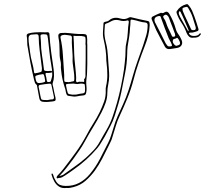

<svg xmlns="http://www.w3.org/2000/svg" viewBox="-20 -866 1040 948"><path d="M935 -680Q922 -678 914 -685Q906 -692 901 -704Q892 -730 877 -752Q862 -774 853 -799Q852 -803 851.5 -805.5Q851 -808 853 -811Q869 -837 900 -845Q905 -847 907.5 -844Q910 -841 913 -838Q923 -826 929 -812Q935 -798 940 -784Q945 -770 950 -755Q955 -740 959 -726Q964 -714 951 -711Q944 -709 936 -706.5Q928 -704 920 -705Q914 -705 913 -702Q913 -699 917 -695Q924 -688 939.5 -688.5Q955 -689 962 -696Q964 -698 966 -700.5Q968 -703 970 -701Q973 -699 971.5 -696.5Q970 -694 968 -692Q960 -679 935 -680ZM935 -717Q950 -717 946 -733Q942 -745 938.5 -757Q935 -769 931 -781Q927 -793 921.5 -804Q916 -815 910 -825Q906 -833 900 -832Q894 -831 888 -829Q881 -827 881 -822.5Q881 -818 882 -813Q891 -790 902 -768Q913 -746 923 -723Q925 -717 935 -717ZM909 -712Q910 -713 911 -713Q911 -718 911 -718Q901 -741 891.5 -763.5Q882 -786 871 -808Q869 -811 866 -810Q863 -810 863 -805Q862 -799 864.5 -793.5Q867 -788 869 -783Q879 -765 889 -747.5Q899 -730 909 -712ZM775 -803Q785 -799 792 -805Q801 -810 807 -807Q813 -804 817 -796Q836 -764 847 -726Q851 -710 860 -698Q869 -686 875 -672Q883 -656 877 -644Q871 -632 853 -629Q845 -628 837 -626.5Q829 -625 821 -624Q802 -621 794 -636Q783 -656 772.5 -676.5Q762 -697 751 -718Q746 -731 740.5 -743Q735 -755 730 -768Q724 -781 737 -786Q747 -791 756.5 -795.5Q766 -800 775 -803ZM845 -692Q844 -695 844 -698Q844 -701 842 -704Q837 -718 831.5 -732.5Q826 -747 820 -762Q817 -769 815 -776Q813 -783 808 -788Q801 -795 796 -793Q790 -791 787 -787Q784 -783 788 -777Q796 -767 800 -754Q804 -741 809 -730Q814 -720 819 -709.5Q824 -699 829 -688Q831 -683 840 -685Q846 -687 845 -692ZM818 -637Q834 -636 827 -649Q824 -657 820 -663.5Q816 -670 813 -677Q803 -702 794 -726Q785 -750 776 -775Q775 -779 773 -783.5Q771 -788 765 -787Q734 -782 746 -754Q747 -753 748 -751Q749 -749 750 -747Q762 -724 774 -700Q786 -676 798 -652Q802 -646 806 -641Q810 -636 818 -637ZM309 62Q286 65 271 55Q256 45 247.5 29Q239 13 235 -2Q233 -7 236 -9Q240 -10 242 -4Q246 12 256 28Q264 42 276 47Q288 52 303 52Q341 53 371 37Q401 21 424 -7Q453 -42 473.5 -81.5Q494 -121 514 -161Q523 -179 529 -198.5Q535 -218 541 -237Q549 -266 561.5 -294Q574 -322 587 -350Q603 -385 614.5 -420.5Q626 -456 636 -492Q647 -531 660.5 -568.5Q674 -606 687 -643Q695 -667 702 -691.5Q709 -716 709 -742Q709 -754 697 -755Q682 -756 667.5 -760.5Q653 -765 638 -768Q628 -770 626 -768.5Q624 -767 624 -757Q624 -750 623.5 -743Q623 -736 622 -728Q621 -705 617.5 -682Q614 -659 610 -636Q609 -627 608.5 -618Q608 -609 608 -600Q607 -551 597.5 -504.5Q588 -458 579 -411Q573 -382 564.5 -353.5Q556 -325 547 -296Q538 -268 524.5 -242.5Q511 -217 497 -191Q488 -177 479.5 -162Q471 -147 460 -134Q410 -75 344 -29Q334 -22 323.5 -14.5Q313 -7 302 0Q295 5 287 9Q279 13 269 13Q267 14 264.5 14.5Q262 15 260 13Q259 9 260.5 6.5Q262 4 263 2Q271 -6 278.5 -14.5Q286 -23 293 -32Q325 -73 354.5 -114Q384 -155 408 -200Q423 -229 441 -257Q459 -285 473 -314Q485 -339 494 -364.5Q503 -390 502 -418Q501 -430 504 -442Q507 -454 508 -466Q510 -480 510 -495Q510 -510 509 -524Q508 -535 507 -546Q506 -557 505 -567Q505 -593 501.5 -619Q498 -645 492 -670Q487 -690 488.5 -710.5Q490 -731 491 -751Q491 -756 498 -758Q503 -759 509 -760.5Q515 -762 519 -766Q533 -777 547.5 -778Q562 -779 577 -774Q597 -768 616 -779Q621 -782 626 -781Q631 -780 635 -779Q652 -775 668.5 -771Q685 -767 702 -764Q714 -762 716.5 -758.5Q719 -755 719 -742Q718 -715 711.5 -689.5Q705 -664 695 -639Q679 -598 664.5 -556Q650 -514 639 -471Q627 -425 609 -381Q591 -337 571 -294Q559 -269 551 -241.5Q543 -214 534 -186Q531 -175 525.5 -164.5Q520 -154 515 -143Q500 -112 484 -81.5Q468 -51 448 -23Q428 4 402.5 26.5Q377 49 342 58Q334 60 325.5 61.5Q317 63 309 62ZM273 3Q289 0 295 -5Q322 -25 349.5 -44Q377 -63 402 -85Q422 -103 441 -123Q460 -143 473 -167Q481 -181 489 -195.5Q497 -210 505 -223Q524 -255 536 -290Q548 -325 558 -360Q569 -400 577.5 -440.5Q586 -481 592 -522Q594 -539 596 -556Q598 -573 599 -589Q600 -606 600 -622.5Q600 -639 604 -655Q610 -681 611 -706.5Q612 -732 616 -757Q616 -767 608 -765Q590 -759 568 -766Q546 -771 529 -761Q523 -758 517.5 -755Q512 -752 505 -750Q499 -748 498 -744Q497 -729 496 -714.5Q495 -700 497 -686Q499 -670 503.5 -653Q508 -636 510 -619Q512 -603 513 -587.5Q514 -572 515 -557Q516 -541 517.5 -524.5Q519 -508 519 -491Q519 -470 514.5 -449.5Q510 -429 510 -408Q510 -383 501.5 -358.5Q493 -334 481 -311Q462 -274 440 -238.5Q418 -203 398 -166Q386 -144 371 -122.5Q356 -101 341 -80Q325 -59 309 -38Q293 -17 273 3ZM178 -707Q189 -707 197.5 -706.5Q206 -706 214 -707Q224 -707 224 -697Q227 -653 232.5 -609.5Q238 -566 245 -522Q247 -506 246.5 -489Q246 -472 240 -455Q239 -450 240.5 -445Q242 -440 243 -435Q245 -422 248 -409.5Q251 -397 254 -384Q256 -373 253 -369.5Q250 -366 238 -365Q228 -364 218 -363Q208 -362 197 -363Q177 -363 174 -381Q171 -396 168.5 -411Q166 -426 163 -441Q163 -445 161 -447Q154 -452 152 -459Q150 -466 148 -473Q138 -515 130 -557.5Q122 -600 115 -643Q114 -654 114 -665.5Q114 -677 112 -688Q110 -697 121 -701Q137 -705 151.5 -706Q166 -707 178 -707ZM411 -590Q411 -571 411 -552Q411 -533 410 -513Q410 -497 407.5 -481.5Q405 -466 406 -450Q407 -440 407.5 -430.5Q408 -421 406 -411Q405 -396 392 -395Q383 -394 374.5 -393Q366 -392 358 -390Q348 -388 338 -390Q328 -392 317 -393Q311 -394 308 -402Q305 -410 304 -418Q303 -426 300 -433Q293 -454 288.5 -475Q284 -496 282 -518Q281 -526 280.5 -532.5Q280 -539 281 -546Q281 -558 278 -568Q275 -581 274.5 -593.5Q274 -606 274 -619Q274 -634 273 -649Q272 -664 269 -678Q268 -682 268 -689Q267 -700 280 -703Q303 -705 326 -702Q349 -699 371 -698H391Q402 -698 406 -694Q410 -690 410 -679Q411 -671 410.5 -662Q410 -653 411 -645ZM182 -661Q182 -626 187.5 -591.5Q193 -557 197 -522Q197 -518 204 -516Q210 -515 216.5 -515Q223 -515 229 -516Q231 -516 233.5 -516Q236 -516 237 -512Q237 -507 230 -507Q226 -506 221.5 -506Q217 -506 212 -506Q203 -507 205 -498Q207 -491 208.5 -483.5Q210 -476 211 -468Q213 -460 218 -461Q222 -461 226 -461.5Q230 -462 231 -466Q233 -474 235.5 -481.5Q238 -489 238 -498Q238 -521 233 -546Q227 -578 224 -610.5Q221 -643 217 -674Q215 -691 212 -694Q209 -697 192 -697Q191 -697 190 -696.5Q189 -696 188 -696Q179 -696 180 -687Q181 -681 181 -674.5Q181 -668 182 -661ZM187 -529Q186 -533 186 -537Q186 -541 185 -545Q183 -563 180.5 -581Q178 -599 176 -616Q174 -633 172.5 -650.5Q171 -668 171 -685Q171 -697 160 -697Q153 -696 147 -696Q141 -696 134 -695Q121 -692 121 -678Q121 -660 124 -642Q127 -624 129 -605Q132 -581 138.5 -558Q145 -535 148 -511Q148 -501 158 -505Q161 -506 164 -506Q167 -506 169 -507Q183 -510 185 -513Q187 -516 187 -529ZM313 -461Q315 -461 317.5 -460.5Q320 -460 322 -461Q325 -461 327.5 -461.5Q330 -462 333 -463Q343 -464 345 -466Q347 -468 347 -478Q347 -498 344 -516.5Q341 -535 339 -554Q338 -565 338.5 -577Q339 -589 338 -600Q337 -619 335.5 -638Q334 -657 335 -676Q337 -691 324 -691Q316 -692 307.5 -693.5Q299 -695 290 -693Q276 -690 279 -678Q288 -637 290.5 -595Q293 -553 296 -512Q297 -503 297 -494Q297 -485 297 -476Q297 -465 299 -463Q301 -461 313 -461ZM403 -645H402Q402 -653 402.5 -661Q403 -669 402 -677Q402 -685 394 -686Q383 -689 371 -688.5Q359 -688 347 -689Q342 -691 343 -685Q345 -657 345.5 -629Q346 -601 348 -573Q350 -551 352.5 -528Q355 -505 356 -482Q356 -477 355.5 -471.5Q355 -466 357 -462Q360 -458 366 -461Q372 -464 376 -462H379Q385 -463 391.5 -461.5Q398 -460 395 -473V-474Q402 -482 402 -491.5Q402 -501 402 -511Q403 -545 403 -578Q403 -611 403 -645ZM869 -652Q869 -660 862.5 -670.5Q856 -681 853 -679Q848 -675 841 -674Q834 -673 833 -664Q832 -657 839 -648Q846 -639 852 -640Q857 -642 862.5 -643.5Q868 -645 869 -652ZM175 -456Q180 -456 187.5 -457.5Q195 -459 197 -460Q204 -462 203 -467Q202 -472 201.5 -476.5Q201 -481 200 -485Q197 -498 194.5 -499.5Q192 -501 180 -498Q178 -497 173 -497Q157 -493 155 -490Q153 -487 157 -471Q161 -454 175 -456ZM346 -399Q354 -398 361 -400Q368 -402 375 -403Q393 -404 397 -408.5Q401 -413 400 -430Q400 -434 399.5 -437Q399 -440 399 -443Q399 -450 396 -451Q393 -452 387 -453Q379 -454 370 -452Q361 -450 353 -452Q343 -454 334.5 -453Q326 -452 317 -452Q314 -452 309.5 -451Q305 -450 306 -444Q308 -435 309.5 -426.5Q311 -418 314 -409Q317 -401 324 -401Q329 -400 334.5 -399Q340 -398 346 -399ZM208 -372Q214 -371 221 -373Q228 -375 235 -375Q249 -374 246 -389Q243 -403 240 -417.5Q237 -432 234 -446Q233 -453 225 -453Q213 -452 201.5 -450.5Q190 -449 179 -447Q169 -446 171 -436Q173 -426 175 -416Q177 -406 179 -395Q182 -376 186.5 -374Q191 -372 208 -372Z"/></svg>

Font: Rock 3D
Style: Regular
Weight: 400
Version: Version 1.000